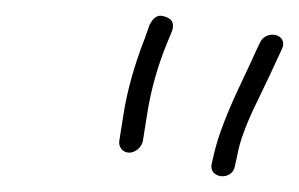

<svg xmlns="http://www.w3.org/2000/svg" viewBox="-20 -631 380 244"><path d="M278.5 -420 281.7 -434C284.3 -450 292.2 -471.9 305.6 -499.5C319 -527.2 327.8 -545.7 331.9 -555L338 -568C347.5 -587.4 318.9 -594.4 310.4 -577L304.3 -564C300.2 -554.7 294.6 -542.7 287.6 -528C268.8 -488.6 257 -457.9 252.1 -436L248.8 -422C245.9 -403.7 275.5 -401.1 278.5 -420ZM161.6 -452 167 -486C171.8 -516.7 180.2 -546.7 192.2 -576L198.8 -592C202.1 -602.3 197.9 -608.6 186 -610.8C179.7 -612 174.3 -608 169.9 -599L164.3 -583C151 -549 141.8 -516.7 137 -486L131.6 -452C130.3 -444.1 136.3 -437 144.2 -437C152.1 -437 160.3 -444.1 161.6 -452Z"/></svg>

Font: MewTooHand
Style: WideIta
Weight: 400
Designer: Mew Too, Robert Jablonski
Version: Version 0.77